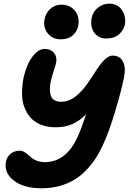

<svg xmlns="http://www.w3.org/2000/svg" viewBox="-20 -990 697 1036"><path d="M553.2 -782.2Q511.2 -782.2 488.3 -814.2Q465.3 -846.2 475.1 -895Q481.4 -927.2 508.5 -948.7Q535.6 -970.2 568.8 -970.2Q615.7 -970.2 638.7 -934.6Q661.6 -898.9 653.8 -856.9Q647 -826.2 621.6 -804.2Q596.2 -782.2 553.2 -782.2ZM307.1 -777.8Q263.2 -777.8 237.5 -810.3Q211.9 -842.8 220.2 -884.8Q227.5 -920.9 252.2 -942.9Q276.9 -964.8 311 -964.8Q345.7 -964.8 369.1 -946.8Q392.6 -928.7 400.1 -902.8Q407.7 -877 401.9 -850.1Q396 -819.8 371.8 -798.8Q347.7 -777.8 307.1 -777.8ZM205.1 25.9Q107.9 25.9 54.2 -15.9Q0.5 -57.6 12.2 -118.2Q18.1 -145.5 38.3 -161.1Q58.6 -176.8 85 -176.8Q98.6 -176.8 110.1 -170.4Q121.6 -164.1 131.3 -155Q141.1 -146 152.3 -137Q163.6 -127.9 181.4 -121.6Q199.2 -115.2 222.2 -115.2Q337.9 -115.2 399.9 -253.9Q416 -288.6 444.8 -373Q410.6 -338.9 371.6 -321Q332.5 -303.2 280.8 -303.2Q236.3 -303.2 201.9 -316.7Q167.5 -330.1 146 -354Q124.5 -377.9 111.8 -410.9Q99.1 -443.8 98.9 -482.7Q98.6 -521.5 106 -564.9Q114.7 -606 129.9 -640.9Q145 -675.8 169.4 -700.9Q193.8 -726.1 221.2 -726.1Q252.9 -726.1 270.8 -705.1Q288.6 -684.1 283.2 -653.8Q279.8 -637.2 268.6 -602.8Q257.3 -568.4 253.9 -551.8Q250.5 -533.7 249.5 -519.5Q248.5 -505.4 250.5 -490Q252.4 -474.6 258.5 -464.4Q264.6 -454.1 277.6 -447.5Q290.5 -440.9 310.1 -440.9Q334.5 -440.9 357.4 -451.2Q380.4 -461.4 400.4 -480Q420.4 -498.5 435.8 -517.6Q451.2 -536.6 466.8 -561Q511.2 -629.9 525.4 -647.5Q559.6 -689.9 587.9 -689.9Q626.5 -689.9 643.3 -658Q660.2 -626 648.9 -571.8Q635.3 -502 601.3 -388.7Q567.4 -275.4 534.2 -205.1Q516.1 -166.5 495.4 -134.5Q474.6 -102.5 445.1 -71.8Q415.5 -41 381.6 -20.3Q347.7 0.5 302.2 13.2Q256.8 25.9 205.1 25.9Z"/></svg>

Font: Shantell Sans Irregular Bouncy
Style: Bold Italic
Weight: 700
Italic angle: -11.31°
Designer: Stephen Nixon, Anya Danilova, Shantell Martin
Foundry: Arrow Type
Version: Version 1.006;[9816181b4]